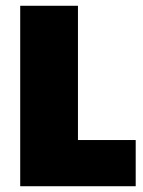

<svg xmlns="http://www.w3.org/2000/svg" viewBox="-20 -645 495 665"><path d="M450 0H50V-625H250V-160H450Z"/></svg>

Font: Changa One
Style: Regular
Weight: 400
Designer: Eduardo Rodriguez Tunni
Foundry: Eduardo Rodriguez Tunni
Version: Version 1.003